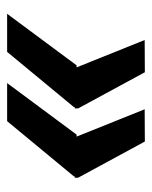

<svg xmlns="http://www.w3.org/2000/svg" viewBox="37 -524 430 544"><g transform="rotate(-90 252.0 -252.0)"><path d="M288.6 -446.8 142.6 -250 24.9 -248 24.4 -257.8 180.7 -446.8ZM135.3 -253.9 214.4 -57.1 123 -56.6 20.5 -245.6V-255.4ZM484.9 -446.8 338.9 -250 221.2 -248 220.7 -257.8 377 -446.8ZM331.5 -253.9 410.6 -57.1 319.3 -56.6 216.8 -245.6V-255.4Z"/></g></svg>

Font: Roboto Black
Style: Italic
Weight: 900
Italic angle: -12°
Designer: Christian Robertson
Foundry: Google
Version: Version 3.0; 2020